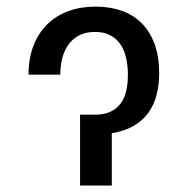

<svg xmlns="http://www.w3.org/2000/svg" viewBox="-20 -573 580 593"><path d="M68.2 -342.3Q68.2 -393.1 83.5 -432.2Q98.7 -471.2 126.1 -498Q153.4 -524.9 191.4 -538.7Q229.4 -552.6 274.9 -552.6Q320.3 -552.6 356.7 -539.4Q393.1 -526.3 418.7 -500.2Q444.2 -474.1 457.9 -435.7Q471.6 -397.4 471.6 -346.6Q471.6 -310.7 463.6 -279.8Q455.6 -248.9 438.2 -224.8Q420.8 -200.6 392.9 -184.3Q365.1 -168 325.3 -161.6V0H227.3V-218.8H272.7Q301.1 -218.8 320.5 -227.6Q339.8 -236.5 352.1 -252.7Q364.3 -268.8 369.7 -291.5Q375 -314.3 375 -341.6Q375 -370 369.5 -394.4Q364 -418.7 351.7 -436.4Q339.5 -454.2 320.1 -464.3Q300.8 -474.4 273.4 -474.4Q247.5 -474.4 227.6 -465.2Q207.7 -456 194.1 -438.7Q180.4 -421.5 173.3 -397.2Q166.2 -372.9 166.2 -342.3Z"/></svg>

Font: Fast_Sans
Style: Regular
Weight: 400
Designer: Rasmus Andersson
Foundry: rsms
Version: Version 3.018;git-588b23468